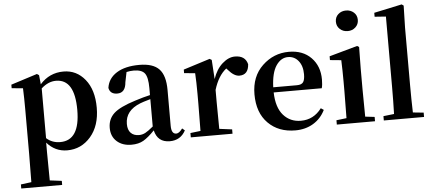

<svg xmlns="http://www.w3.org/2000/svg" viewBox="-63 -969 3118 1379"><g transform="rotate(-5 1496.0 -279.5)"><path d="M246.1 -443.4V-85Q287.1 -47.9 345.7 -47.9Q487.3 -47.9 487.3 -267.6Q487.3 -489.3 352.5 -489.3Q296.9 -489.3 246.1 -443.4ZM235.4 -540 242.2 -473.6Q310.5 -550.8 412.1 -550.8Q505.9 -550.8 566.9 -475.6Q627.9 -400.4 627.9 -271.5Q627.9 -141.6 560.1 -63Q492.2 15.6 390.6 15.6Q303.7 15.6 244.1 -52.7V15.6Q244.1 75.2 246.1 219.7L332 230.5V259.8H37.1V230.5L113.3 220.7Q115.2 76.2 115.2 15.6V-305.7Q115.2 -384.8 112.3 -456.1L31.2 -463.9V-489.3L220.7 -549.8Z M1016.6 -101.6V-298.8Q958 -282.2 942.4 -275.4Q833 -232.4 833 -135.7Q833 -92.8 854.5 -70.8Q876 -48.8 913.1 -48.8Q937.5 -48.8 959 -60.1Q980.5 -71.3 1016.6 -101.6ZM1225.6 -69.3 1244.1 -53.7Q1208 14.6 1129.9 14.6Q1042 14.6 1021.5 -73.2Q975.6 -25.4 940.4 -4.9Q905.3 15.6 853.5 15.6Q789.1 15.6 748.5 -20.5Q708 -56.6 708 -118.2Q708 -181.6 751.5 -222.2Q794.9 -262.7 908.2 -297.9Q968.8 -317.4 1016.6 -328.1V-378.9Q1016.6 -457 994.6 -485.4Q972.7 -513.7 915 -513.7Q889.6 -513.7 863.3 -507.8L848.6 -435.5Q842.8 -359.4 784.2 -359.4Q732.4 -359.4 723.6 -405.3Q733.4 -473.6 794.9 -512.2Q856.4 -550.8 959 -550.8Q1057.6 -550.8 1101.6 -504.4Q1145.5 -458 1145.5 -353.5V-95.7Q1145.5 -36.1 1180.7 -36.1Q1202.1 -36.1 1225.6 -69.3Z M1480.5 -541 1489.3 -402.3Q1512.7 -471.7 1557.1 -511.2Q1601.6 -550.8 1648.4 -550.8Q1722.7 -550.8 1738.3 -487.3Q1733.4 -411.1 1668.9 -411.1Q1630.9 -411.1 1589.8 -459L1579.1 -470.7Q1519.5 -423.8 1489.3 -324.2V-235.4Q1489.3 -156.2 1491.2 -43L1583 -31.2V0H1282.2V-31.2L1355.5 -40Q1357.4 -153.3 1357.4 -235.4V-306.6Q1357.4 -392.6 1353.5 -456.1L1274.4 -463.9V-489.3L1465.8 -549.8Z M1903.3 -306.6H2074.2Q2107.4 -306.6 2119.6 -323.7Q2131.8 -340.8 2131.8 -380.9Q2131.8 -441.4 2102.5 -477.5Q2073.2 -513.7 2027.3 -513.7Q1976.6 -513.7 1941.9 -462.4Q1907.2 -411.1 1903.3 -306.6ZM2250 -269.5H1903.3Q1906.2 -160.2 1955.1 -105Q2003.9 -49.8 2081.1 -49.8Q2172.9 -49.8 2230.5 -127L2251 -113.3Q2220.7 -51.8 2164.6 -18.1Q2108.4 15.6 2035.2 15.6Q1914.1 15.6 1839.4 -59.6Q1764.6 -134.8 1764.6 -267.6Q1764.6 -396.5 1845.7 -473.6Q1926.8 -550.8 2037.1 -550.8Q2137.7 -550.8 2197.3 -489.7Q2256.8 -428.7 2256.8 -332Q2256.8 -293 2250 -269.5Z M2392.6 -736.3Q2392.6 -769.5 2415.5 -790Q2438.5 -810.5 2471.7 -810.5Q2504.9 -810.5 2527.8 -790Q2550.8 -769.5 2550.8 -736.3Q2550.8 -704.1 2527.8 -683.1Q2504.9 -662.1 2471.7 -662.1Q2438.5 -662.1 2415.5 -683.1Q2392.6 -704.1 2392.6 -736.3ZM2543 -39.1 2610.4 -31.2V0H2335V-31.2L2408.2 -40Q2410.2 -153.3 2410.2 -235.4V-305.7Q2410.2 -382.8 2407.2 -458L2326.2 -465.8V-493.2L2529.3 -549.8L2543 -541L2541 -384.8V-235.4Q2541 -152.3 2543 -39.1Z M2886.7 -39.1 2963.9 -31.2V0H2673.8V-31.2L2751 -40Q2753.9 -134.8 2753.9 -235.4V-742.2L2672.9 -748V-776.4L2874 -819.3L2887.7 -809.6L2883.8 -651.4V-235.4Q2883.8 -135.7 2886.7 -39.1Z"/></g></svg>

Font: GenRyuMin TW TTF Bold
Style: Regular
Weight: 700
Version: Version 1.300